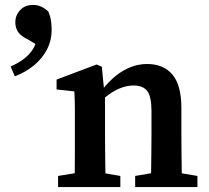

<svg xmlns="http://www.w3.org/2000/svg" viewBox="-20 -757 844 777"><path d="M113 -737Q132 -737 147 -730Q162 -723 175 -711Q183 -694 186 -675Q189 -656 189 -637Q189 -593 170 -556.5Q151 -520 117.5 -492.5Q84 -465 40 -448L23 -488Q55 -502 77 -519Q99 -536 112.5 -557Q126 -578 132 -607L142 -568L92 -598Q64 -611 53 -628Q42 -645 42 -666Q42 -695 61.5 -716Q81 -737 113 -737ZM215 0V-45L319 -62H368L467 -45V0ZM281 0Q282 -25 282.5 -62.5Q283 -100 283 -140Q283 -180 283 -212V-265Q283 -292 283 -311.5Q283 -331 282.5 -349Q282 -367 281 -387L209 -395V-435L371 -496L392 -487L403 -376L405 -374V-212Q405 -180 405.5 -140Q406 -100 406.5 -62.5Q407 -25 408 0ZM527 0V-45L628 -62H677L779 -45V0ZM590 0Q591 -25 591.5 -62Q592 -99 592.5 -139Q593 -179 593 -212V-308Q593 -366 576 -388.5Q559 -411 520 -411Q499 -411 476 -403.5Q453 -396 430 -381Q407 -366 382 -342L375 -394H394Q420 -427 448.5 -450Q477 -473 509 -485.5Q541 -498 575 -498Q642 -498 678 -455Q714 -412 714 -320V-212Q714 -179 714.5 -139Q715 -99 715.5 -62Q716 -25 717 0Z"/></svg>

Font: Source Serif 4 18pt SemiBold
Style: Regular
Weight: 600
Designer: Frank Grießhammer
Foundry: Adobe Systems Incorporated
Version: Version 4.004;hotconv 1.0.116;makeotfexe 2.5.65601